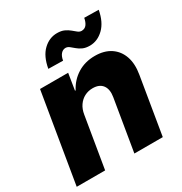

<svg xmlns="http://www.w3.org/2000/svg" viewBox="-181 -887 964 1017"><g transform="rotate(-30 301.5 -378.5)"><path d="M220.7 -311 168.9 0H-4.9L85.9 -545.9H257.8L241.7 -445.3H245.6Q271.5 -495.1 317.6 -523.9Q363.8 -552.7 424.3 -552.7Q481.4 -552.7 519.8 -527.1Q558.1 -501.5 574 -455.6Q589.8 -409.7 579.1 -347.7L521.5 0H347.7L399.9 -313.5Q407.7 -358.9 388.9 -384.5Q370.1 -410.2 328.6 -410.2Q301.3 -410.2 278.8 -398.4Q256.3 -386.7 241 -364.5Q225.6 -342.3 220.7 -311ZM430.7 -612.3Q404.3 -612.3 387 -620.4Q369.6 -628.4 357.2 -639.2Q344.7 -649.9 334 -658.4Q323.2 -667 310.5 -667Q293.9 -666.5 282.2 -652.8Q270.5 -639.2 266.6 -614.7L177.2 -616.2Q189.5 -686.5 226.6 -721.9Q263.7 -757.3 311 -757.3Q337.4 -757.3 355 -749Q372.6 -740.7 385.3 -730Q397.9 -719.2 408.7 -710.7Q419.4 -702.1 431.6 -702.1Q451.2 -702.6 461.9 -716.8Q472.7 -731 477.1 -755.4L564.9 -753.9Q552.2 -685.1 514.9 -648.9Q477.5 -612.8 430.7 -612.3Z"/></g></svg>

Font: Inter Tight ExtraBold
Style: Italic
Weight: 800
Italic angle: -9.39999°
Designer: Rasmus Andersson
Foundry: rsms
Version: Version 3.004